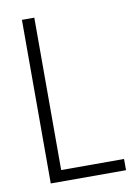

<svg xmlns="http://www.w3.org/2000/svg" viewBox="-81 -754 582 809"><g transform="rotate(-10 210.0 -350.0)"><path d="M70 -700H123V-48H392V0H70Z"/></g></svg>

Font: Phudu Light
Style: Regular
Weight: 300
Version: Version 1.005;gftools[0.9.23]